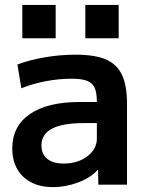

<svg xmlns="http://www.w3.org/2000/svg" viewBox="-20 -753 597 783"><path d="M30 -148Q30 -238 101.5 -287.5Q173 -337 304 -337H375Q375 -375 366 -395Q357 -415 335 -423.5Q313 -432 272 -432Q221 -432 167.5 -422Q114 -412 67 -393L51 -490Q102 -509 164 -519.5Q226 -530 288 -530Q367 -530 412 -510.5Q457 -491 477.5 -447.5Q498 -404 498 -328V0H381L380 -60H378Q351 -29 300 -9.5Q249 10 196 10Q119 10 74.5 -32.5Q30 -75 30 -148ZM240 -86Q297 -86 336 -115.5Q375 -145 375 -188V-251H321Q149 -251 149 -160Q149 -125 172.5 -105.5Q196 -86 240 -86ZM328 -733H464V-597H328ZM71 -733H207V-597H71Z"/></svg>

Font: Enso SemiBold
Style: Regular
Weight: 600
Designer: Coji Morishita
Foundry: UNDERFOREST DESIGN
Version: Version 1.000